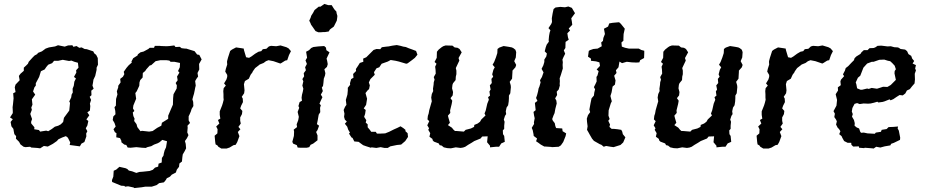

<svg xmlns="http://www.w3.org/2000/svg" viewBox="-20 -742 4705 976"><path d="M184 12 169 10 139 8 133 4 110 6 100 4 84 -8 77 -21 61 -37 62 -50 53 -60 50 -75 48 -87 38 -100 34 -122 45 -136 31 -145 45 -167V-177L44 -197L46 -212L49 -242L47 -268L59 -274L55 -298L59 -312L80 -334L76 -356L84 -367L101 -382V-398L113 -409L122 -418L126 -428L145 -449L156 -460L169 -467L173 -473L193 -481L212 -495L229 -501L260 -506L275 -512L309 -505L326 -511L348 -512L353 -504L369 -508L383 -499L395 -501L410 -493L421 -492L454 -481L459 -471L469 -463L477 -447L478 -413L471 -398V-387L464 -356L455 -337L453 -323L450 -307L456 -291L444 -281L445 -258L436 -250L443 -234L437 -215L439 -203L437 -180L424 -171L434 -156L419 -135L429 -127L424 -104L416 -90L424 -75L418 -63L419 -49L409 -20L394 -12L386 2L349 -3L334 -5L337 -18L325 -42L315 -50L296 -43L277 -34L269 -25L249 -11L223 3L203 0ZM184 -73 215 -78 225 -75 243 -86 259 -98 276 -103 289 -110 301 -122 305 -143 310 -150 327 -173 332 -180 336 -219 332 -226 342 -247 344 -261 350 -272 349 -291 355 -306 358 -327 366 -343 356 -351 368 -373 367 -385 379 -398 376 -423 358 -428 343 -434 331 -432 299 -438 276 -433H255L245 -421L225 -413L215 -401L207 -389L188 -380L179 -351L170 -334L162 -319V-307L155 -298L148 -277L159 -261L142 -237L145 -210L139 -195L142 -184L134 -163L139 -148L143 -137L138 -122L139 -114L155 -95L154 -85L178 -81Z M663 214 659 211 631 205 616 207 612 203 596 202 550 183 549 174 556 156 558 126 571 120 587 106 618 113 627 117 635 125 652 129 673 137 689 132 704 131 732 128 741 127 757 121 768 110 784 105 786 90 802 84 803 61 811 49 813 37 817 22 824 7 829 -24 805 -31 791 -19 782 -14 763 -7 749 1 729 6 721 10 702 9 673 6 644 9 629 8 622 -5 612 -7 597 -19V-26L590 -40L571 -44L572 -65L564 -70L557 -85L568 -99L562 -117L553 -132L556 -150L567 -161L566 -178L562 -197L569 -205L570 -239L577 -262L574 -278L581 -298V-306L593 -323L591 -341L605 -352L612 -365L609 -377L623 -397L634 -410L650 -424L648 -429L657 -446L679 -460L681 -466L694 -476L710 -480L734 -493L741 -499H763L767 -509H790L800 -508L827 -507L842 -508L866 -511L872 -503L894 -504L903 -497L920 -495H927L946 -489L969 -482L982 -465L993 -463L1005 -440L992 -417L993 -389L984 -371L987 -353L979 -342L972 -330L975 -307L972 -295L970 -284L966 -265L962 -252L958 -237L962 -224L963 -203L954 -188L950 -175L943 -159L939 -151V-130L946 -117L933 -103L934 -93L932 -69L938 -55L930 -39L920 -25L924 -11L926 12L919 26L909 43L907 57L905 79L892 89L890 106L879 120L874 135L853 146L844 156L828 164L823 173L813 185L789 189L776 199L751 207H718L700 210ZM738 -73 756 -76 779 -92 800 -103 803 -118 835 -138V-154L849 -187L859 -210L860 -243L862 -263L867 -272L878 -292L879 -308L873 -320L883 -334L880 -353L892 -373L885 -381L894 -400L895 -422L866 -428H847L841 -434L826 -436H795L771 -431L749 -411L741 -409L724 -390L718 -381L706 -371L705 -348L693 -335L689 -323L688 -306L675 -278L668 -269L672 -240L658 -206L656 -191L663 -178L655 -170L658 -152L664 -139L662 -127L674 -111L678 -96L694 -75L702 -77Z M1105 13 1090 4 1085 -3 1076 -8 1074 -20 1071 -52 1085 -64 1086 -85 1079 -99 1095 -114 1088 -132 1100 -139 1097 -158V-176L1103 -191L1109 -206L1113 -219L1117 -235L1116 -246V-263L1115 -279L1117 -294L1128 -307L1119 -318L1131 -338L1135 -351V-361L1125 -378L1128 -392L1135 -414L1134 -428L1135 -434L1139 -449L1150 -483L1159 -490L1180 -501L1207 -497L1219 -495L1220 -488L1231 -451L1246 -448L1258 -455L1277 -469L1294 -479L1308 -482L1316 -492L1334 -494L1347 -506L1358 -509L1384 -507L1406 -511L1436 -502L1447 -496L1459 -482L1449 -462L1440 -436L1430 -434L1411 -422L1405 -419L1370 -431L1345 -436L1332 -431L1320 -422L1300 -414L1294 -409L1277 -396L1265 -379L1263 -374L1254 -362L1245 -342L1225 -330L1220 -314L1223 -283L1221 -268L1209 -250L1214 -241L1215 -223L1206 -205L1201 -191L1212 -178L1210 -162L1201 -145V-128L1204 -114L1192 -97L1202 -85L1189 -71L1197 -50L1186 -20L1178 -6L1167 -4L1147 8L1132 13Z M1507 9 1493 8 1489 -4 1470 -12 1466 -21 1474 -51 1475 -73 1473 -83 1490 -96 1488 -110 1496 -131 1499 -148 1493 -173 1501 -194 1497 -203 1503 -223 1515 -230 1513 -245 1515 -260 1519 -275 1522 -291 1517 -307 1522 -329 1517 -340 1526 -354 1524 -370 1535 -385 1531 -400 1540 -417 1533 -435 1541 -449 1536 -479 1551 -487 1562 -498 1573 -503 1598 -506 1628 -508 1637 -500 1639 -487 1655 -476 1640 -444 1643 -433 1646 -416 1642 -402 1629 -390 1634 -370 1632 -358 1626 -342 1624 -320 1622 -305 1616 -297 1621 -279 1611 -261 1619 -248 1611 -231 1604 -215 1611 -207 1607 -194 1608 -172 1600 -159 1595 -130 1591 -111 1602 -103 1594 -81 1587 -71 1594 -54V-29L1572 -12L1559 -6L1552 6L1539 9ZM1598 -578 1584 -584 1577 -594 1568 -607 1561 -617 1558 -625 1552 -637 1559 -652 1562 -662 1571 -676 1579 -691 1589 -699 1600 -708H1609L1622 -717L1629 -722L1639 -719L1648 -716H1666L1674 -703L1680 -694L1690 -683L1691 -675L1695 -661L1694 -651L1692 -637L1685 -623L1677 -607L1666 -599L1657 -592L1651 -582L1632 -579H1623L1611 -578Z M1869 7 1865 9 1840 1 1826 -4 1815 -12 1803 -21 1781 -23 1772 -41 1767 -43 1754 -63 1759 -68 1750 -83 1745 -98 1733 -113 1743 -124 1733 -134 1729 -148 1731 -164 1727 -183 1734 -199 1741 -209 1738 -234 1746 -261 1748 -282V-296L1760 -311L1759 -319L1765 -340L1777 -347L1775 -366L1790 -381L1789 -391L1801 -409L1809 -422L1827 -428L1826 -444L1842 -451L1852 -461L1867 -476L1879 -488L1894 -493L1913 -492L1921 -502L1944 -505L1955 -506L1975 -510L1997 -513L2016 -509L2030 -505L2043 -503L2057 -497L2074 -491L2095 -483L2102 -464L2089 -448L2075 -437L2052 -420L2045 -418L2008 -429L1991 -433L1966 -437L1951 -429L1920 -418L1908 -400L1894 -395L1881 -375L1885 -362L1870 -347L1863 -340L1855 -323L1860 -308L1856 -289L1849 -283L1838 -269L1846 -240L1841 -209L1829 -191L1839 -183L1836 -163L1831 -148L1842 -131L1839 -119L1849 -110V-95L1860 -82L1867 -72H1890L1896 -63H1916L1938 -64L1958 -72L1982 -84L2000 -92L2016 -100L2030 -91L2041 -82V-75L2052 -65L2054 -46L2040 -25L2019 -7L1998 -5L1964 2L1951 10H1934L1915 6L1893 10Z M2272 12 2254 11 2236 7 2225 -2 2215 -4 2210 -13 2186 -22 2180 -28 2178 -36 2163 -47 2167 -65 2157 -82 2161 -90 2152 -105 2162 -126 2153 -135 2155 -153 2159 -165 2162 -182 2172 -217 2175 -227 2172 -246 2175 -264 2182 -279 2181 -291 2184 -311 2185 -324 2189 -337 2185 -350 2195 -368 2194 -388 2192 -403 2199 -418 2189 -427 2200 -448 2201 -479 2210 -490 2225 -502 2233 -507 2245 -511 2280 -510 2291 -501 2306 -499 2316 -493 2327 -476 2311 -447 2315 -434 2305 -413 2297 -396 2300 -383V-365L2297 -352L2296 -335L2283 -319L2280 -311L2278 -293L2283 -274L2281 -257L2270 -243L2279 -230L2276 -213L2268 -181L2269 -168L2257 -154L2260 -142L2267 -118L2257 -106L2277 -93L2286 -82L2293 -76H2302L2338 -73L2347 -82L2374 -89L2390 -97L2391 -107L2408 -114L2420 -123L2427 -135L2448 -155L2443 -165L2449 -180L2457 -215L2465 -235L2461 -248L2471 -256L2468 -277L2474 -287L2470 -308L2480 -320L2478 -341L2487 -352L2482 -364L2488 -387L2495 -400L2484 -413L2492 -427L2501 -450L2508 -472L2509 -493L2518 -500L2540 -508L2566 -504L2582 -501L2590 -497L2600 -489L2604 -477L2602 -450L2594 -431L2604 -412L2600 -400L2585 -383V-376L2584 -360L2583 -342L2571 -326L2576 -309L2577 -299L2575 -279L2574 -268L2567 -256V-243L2566 -226L2563 -207L2555 -195L2551 -176L2553 -162L2547 -153L2541 -134L2545 -123L2543 -103V-87L2536 -79L2537 -60L2543 -51L2546 -21L2528 -13L2517 4H2501L2471 7V-1L2456 -19L2459 -49L2431 -48L2423 -38L2391 -25L2377 -16L2360 -6L2345 4L2334 8L2321 10L2297 7Z M2754 3H2747L2729 -7L2717 -16L2705 -24L2710 -38L2693 -51L2692 -60L2688 -80L2683 -92L2695 -112L2694 -120L2698 -141L2695 -154L2692 -173L2703 -182L2699 -219L2712 -229L2705 -244L2710 -258L2715 -277L2718 -293L2722 -302L2728 -323L2725 -334L2735 -351L2738 -360L2743 -374L2733 -392L2742 -410L2747 -427V-439L2757 -455L2760 -470L2749 -481L2754 -501L2759 -515L2770 -530L2769 -538L2771 -559L2774 -576L2778 -588L2768 -599L2782 -620L2786 -630L2785 -649L2789 -673L2794 -696L2804 -704L2828 -707L2852 -705L2869 -709L2887 -702L2898 -683L2903 -675L2884 -649L2887 -632L2889 -616L2871 -597L2878 -587L2864 -573L2867 -553L2871 -540L2855 -529L2854 -498L2846 -486L2853 -469L2844 -451L2839 -439L2841 -426L2840 -412L2841 -394L2831 -361L2825 -344L2826 -329L2825 -315L2826 -308L2820 -287L2810 -276L2812 -259L2802 -242L2808 -231L2810 -216L2803 -189L2799 -167L2794 -156L2787 -137L2790 -129L2800 -116L2803 -101L2807 -91L2838 -89L2840 -75L2858 -64L2855 -50L2843 -20L2831 -3L2820 4L2785 6L2783 5Z M3049 4 3037 -6 3029 -9 2999 -26 2989 -38 2988 -40 2977 -59 2971 -70 2964 -82 2967 -100 2964 -123 2963 -139 2969 -157 2980 -172 2976 -185 2982 -218 2987 -242 2999 -256 3001 -272 3005 -288 2999 -299 3007 -315 3013 -328 3012 -351 3017 -358 3023 -380 3013 -389 3030 -407 3027 -425 3010 -430 2984 -433V-444L2969 -454L2973 -483L2979 -487L2996 -493L3018 -495L3039 -507L3036 -526L3045 -534L3047 -549L3055 -569L3050 -596L3071 -607L3077 -623L3094 -626L3127 -629L3136 -621L3144 -611L3156 -596L3150 -569L3149 -546V-535L3139 -526L3141 -505L3158 -499L3177 -495H3202H3227L3240 -488L3255 -484V-471L3254 -447L3234 -436L3230 -425L3215 -424L3191 -425L3166 -428L3142 -421L3129 -429L3124 -400L3111 -385L3114 -371L3102 -357L3109 -333L3106 -312L3094 -302L3089 -273L3083 -254L3085 -246L3090 -227L3085 -217L3074 -181L3073 -154L3079 -137L3072 -128L3081 -109L3078 -97L3089 -87H3100L3119 -85L3138 -82L3143 -73L3146 -60L3159 -44L3148 -18L3134 -5L3099 6L3084 4L3061 0Z M3423 12 3405 11 3387 7 3376 -2 3366 -4 3361 -13 3337 -22 3331 -28 3329 -36 3314 -47 3318 -65 3308 -82 3312 -90 3303 -105 3313 -126 3304 -135 3306 -153 3310 -165 3313 -182 3323 -217 3326 -227 3323 -246 3326 -264 3333 -279 3332 -291 3335 -311 3336 -324 3340 -337 3336 -350 3346 -368 3345 -388 3343 -403 3350 -418 3340 -427 3351 -448 3352 -479 3361 -490 3376 -502 3384 -507 3396 -511 3431 -510 3442 -501 3457 -499 3467 -493 3478 -476 3462 -447 3466 -434 3456 -413 3448 -396 3451 -383V-365L3448 -352L3447 -335L3434 -319L3431 -311L3429 -293L3434 -274L3432 -257L3421 -243L3430 -230L3427 -213L3419 -181L3420 -168L3408 -154L3411 -142L3418 -118L3408 -106L3428 -93L3437 -82L3444 -76H3453L3489 -73L3498 -82L3525 -89L3541 -97L3542 -107L3559 -114L3571 -123L3578 -135L3599 -155L3594 -165L3600 -180L3608 -215L3616 -235L3612 -248L3622 -256L3619 -277L3625 -287L3621 -308L3631 -320L3629 -341L3638 -352L3633 -364L3639 -387L3646 -400L3635 -413L3643 -427L3652 -450L3659 -472L3660 -493L3669 -500L3691 -508L3717 -504L3733 -501L3741 -497L3751 -489L3755 -477L3753 -450L3745 -431L3755 -412L3751 -400L3736 -383V-376L3735 -360L3734 -342L3722 -326L3727 -309L3728 -299L3726 -279L3725 -268L3718 -256V-243L3717 -226L3714 -207L3706 -195L3702 -176L3704 -162L3698 -153L3692 -134L3696 -123L3694 -103V-87L3687 -79L3688 -60L3694 -51L3697 -21L3679 -13L3668 4H3652L3622 7V-1L3607 -19L3610 -49L3582 -48L3574 -38L3542 -25L3528 -16L3511 -6L3496 4L3485 8L3472 10L3448 7Z M3860 13 3845 4 3840 -3 3831 -8 3829 -20 3826 -52 3840 -64 3841 -85 3834 -99 3850 -114 3843 -132 3855 -139 3852 -158V-176L3858 -191L3864 -206L3868 -219L3872 -235L3871 -246V-263L3870 -279L3872 -294L3883 -307L3874 -318L3886 -338L3890 -351V-361L3880 -378L3883 -392L3890 -414L3889 -428L3890 -434L3894 -449L3905 -483L3914 -490L3935 -501L3962 -497L3974 -495L3975 -488L3986 -451L4001 -448L4013 -455L4032 -469L4049 -479L4063 -482L4071 -492L4089 -494L4102 -506L4113 -509L4139 -507L4161 -511L4191 -502L4202 -496L4214 -482L4204 -462L4195 -436L4185 -434L4166 -422L4160 -419L4125 -431L4100 -436L4087 -431L4075 -422L4055 -414L4049 -409L4032 -396L4020 -379L4018 -374L4009 -362L4000 -342L3980 -330L3975 -314L3978 -283L3976 -268L3964 -250L3969 -241L3970 -223L3961 -205L3956 -191L3967 -178L3965 -162L3956 -145V-128L3959 -114L3947 -97L3957 -85L3944 -71L3952 -50L3941 -20L3933 -6L3922 -4L3902 8L3887 13Z M4347 9 4346 2 4317 3 4308 -6 4307 -16H4289L4271 -25L4262 -41L4258 -50L4246 -60L4252 -75L4245 -86L4238 -93L4230 -109L4234 -125L4230 -134L4221 -147L4224 -164L4217 -177L4232 -205L4235 -234L4228 -263L4240 -282L4239 -298L4254 -309L4252 -328L4255 -337L4271 -355L4265 -364L4275 -383L4279 -396L4292 -406L4307 -422L4321 -436L4324 -446L4333 -455L4354 -468L4359 -476L4371 -487H4390L4400 -497L4421 -498L4429 -501L4441 -509L4460 -510L4492 -506L4508 -507L4526 -502L4544 -501L4549 -499L4558 -493L4581 -490L4591 -482L4598 -467L4612 -458L4617 -444L4627 -432L4619 -419L4636 -411L4632 -394L4636 -384L4630 -367L4631 -338L4629 -318L4616 -303L4605 -289L4590 -282L4582 -267L4569 -257L4553 -259L4537 -249L4521 -238L4507 -232L4502 -237L4477 -227L4467 -224L4445 -221L4440 -225L4423 -220L4406 -216L4393 -215L4370 -216L4350 -213L4337 -218L4324 -214L4313 -193L4310 -175L4315 -162L4311 -149L4321 -132L4325 -116L4324 -103L4335 -94L4347 -89L4353 -72L4357 -67L4371 -68L4390 -64L4427 -62L4432 -68L4458 -72L4462 -82L4487 -86L4497 -96L4522 -97L4545 -99L4543 -89L4549 -78L4556 -42L4555 -31L4524 -16L4510 -11L4506 -3L4477 2L4455 8L4434 4L4421 13L4414 12L4376 9L4373 11ZM4354 -286H4363L4388 -292L4396 -290L4411 -295L4438 -291L4454 -296L4469 -301L4491 -300L4508 -310L4517 -319L4534 -336L4527 -369L4528 -381L4534 -390L4528 -408L4515 -422L4505 -431L4494 -433L4475 -439L4450 -438L4421 -428H4412L4388 -419L4378 -408L4369 -398L4362 -380L4353 -357L4341 -347L4330 -323L4333 -314L4337 -293Z"/></svg>

Font: Winky Rough
Style: Italic
Weight: 400
Italic angle: -8.97852°
Designer: Simon Atzbach
Foundry: typofactur
Version: Version 1.206